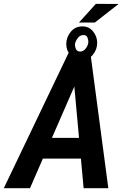

<svg xmlns="http://www.w3.org/2000/svg" viewBox="-60 -990 654 1010"><path d="M356 -592.3 97.7 0H-40L300.3 -710.9H387.2ZM379.9 0 324.7 -603.5 333 -710.9H415.5L509.8 0ZM428.7 -264.6 409.2 -155.8H92.3L111.8 -264.6ZM355.5 -871.6 444.3 -969.7 564 -969.2 439 -871.6ZM288.6 -758.3Q288.6 -793.9 312 -822.5Q335.4 -851.1 372.6 -851.1Q407.7 -851.6 429.4 -825Q451.2 -798.3 451.2 -764.6Q451.2 -729.5 428.5 -701.7Q405.8 -673.8 368.2 -673.8Q333 -673.3 310.8 -699Q288.6 -724.6 288.6 -758.3ZM334.5 -759.3Q333.5 -745.6 339.4 -732.2Q345.2 -718.8 361.8 -718.8Q378.9 -719.2 390.4 -733.9Q401.9 -748.5 404.3 -764.2Q405.8 -777.3 400.6 -791.5Q395.5 -805.7 379.9 -805.7Q361.3 -805.7 349.6 -790.5Q337.9 -775.4 334.5 -759.3Z"/></svg>

Font: Roboto Condensed SemiBold
Style: Italic
Weight: 600
Italic angle: -12°
Designer: Christian Robertson
Foundry: Google
Version: Version 3.008; 2023